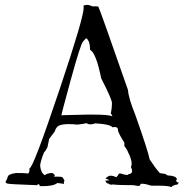

<svg xmlns="http://www.w3.org/2000/svg" viewBox="-20 -760 759 789"><path d="M684 9Q691 0 710 -2Q714 -8 714 -10Q714 -11 713 -11L710 -10Q704 -13 704 -20Q707 -22 707 -24Q707 -26 703 -30.5Q699 -35 683 -38Q663 -38 661 -45Q635 -48 635 -50V-51Q619 -68 595 -105Q589 -138 536 -288Q508 -357 506 -390Q389 -726 384 -733Q381 -734 371 -734H359Q347 -740 337 -740Q329 -740 322 -736Q324 -735 324 -729Q324 -688 226 -396Q116 -68 101 -68V-62Q101 -47 93 -47Q92 -47 85.5 -48Q79 -49 46 -49Q15 -45 12 -34Q9 -23 5 -17Q3 -14 3 -12Q3 -9 8.5 -6Q14 -3 132 1Q135 -3 138 -3Q142 -3 144 5H156Q199 5 216 -8Q238 -6 243 -3H242L243 -16H244Q247 -16 249 -10Q239 -30 236 -32Q233 -34 219 -34H201Q205 -36 205 -39Q205 -43 196 -49Q174 -49 164 -40Q148 -50 145 -78Q145 -94 161 -134Q167 -139 175 -155L182 -189L205 -220Q211 -240 225 -245Q239 -250 263 -250Q278 -250 298 -248Q326 -251 335 -254Q343 -249 352 -249Q361 -249 371 -253Q432 -250 442 -237L451 -238Q465 -238 465 -226V-223Q469 -208 491 -174V-160Q503 -145 506 -135Q521 -106 521 -87Q521 -80 518 -74Q523 -64 523 -57Q523 -46 507 -44V-43Q507 -41 502 -41Q494 -41 472 -48L471 -45Q470 -45 470 -48Q460 -32 458 -32Q444 -38 435 -38Q428 -38 424 -35Q414 -27 413 -27Q428 -21 428 -20Q428 -19 425.5 -18.5Q423 -18 413 -18Q417 -5 427 -5Q431 -1 437 -1L444 -2Q466 1 530 1Q541 4 548 4Q557 4 557 -2V-4L564 -5Q577 -5 602 3H628Q674 3 684 9ZM442 -282Q427 -289 366 -289H337L252 -287H245Q232 -287 232 -284Q232 -291 271.5 -434.5Q311 -578 321 -589Q333 -603 335 -603Q350 -590 350 -559V-555Q374 -545 396 -438Q440 -352 440 -337Q440 -315 435 -293Q438 -293 442 -282Z"/></svg>

Font: Xiaobo Songti 小帛宋体
Style: Regular
Weight: 400
Version: Version 1.501;March 17, 2024;FontCreator 14.0.0.2814 64-bit